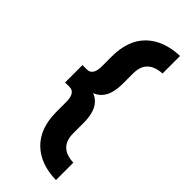

<svg xmlns="http://www.w3.org/2000/svg" viewBox="-270 -751 921 921"><g transform="rotate(45 190.0 -291.0)"><path d="M340 130Q233 128 171.5 68Q110 8 110 -104V-170Q110 -232 70 -232H40V-350H70Q110 -350 110 -412V-477Q110 -589 171 -648.5Q232 -708 340 -712V-593Q240 -587 240 -494V-422Q240 -317 171 -291Q240 -265 240 -159V-87Q240 8 340 12Z"/></g></svg>

Font: OVRPSS Recut ExtraBold
Style: Regular
Weight: 800
Designer: Giant Group
Foundry: Giant Group
Version: Version 1.001;hotconv 1.0.109;makeotfexe 2.5.65596